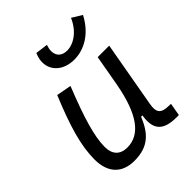

<svg xmlns="http://www.w3.org/2000/svg" viewBox="-217 -888 1020 1020"><g transform="rotate(-45 293.0 -378.0)"><path d="M194.8 10.3C304.7 10.3 350.1 -47.4 384.8 -130.9H394.5C379.9 -40 411.6 4.9 515.6 4.9H532.7L545.4 -66.9L528.8 -67.4C471.7 -68.4 455.6 -89.4 465.8 -146L531.7 -517.6H445.3L413.1 -336.4V-336.9C379.4 -157.2 315.4 -66.4 217.8 -66.4C164.1 -66.4 134.3 -97.2 134.3 -153.8C134.3 -231.9 166 -338.9 234.9 -511.7L150.9 -527.3C82.5 -362.3 48.8 -248 48.8 -145C48.8 -45.4 101.1 10.3 194.8 10.3ZM349.1 -595.7C418 -595.7 498 -633.8 548.8 -731.4L492.7 -765.6C462.4 -695.3 405.8 -656.7 355.5 -656.7C313.5 -656.7 293 -681.2 293 -715.3C293 -727.5 295.9 -740.7 300.8 -754.4L230.5 -763.7C221.7 -743.2 217.3 -724.1 217.3 -706.1C217.3 -642.1 270 -595.7 349.1 -595.7Z"/></g></svg>

Font: Cascadia Mono NF SemiLight
Style: Italic
Weight: 350
Italic angle: -10°
Monospace: yes
Designer: Aaron Bell
Foundry: Saja Typeworks
Version: Version 2404.023